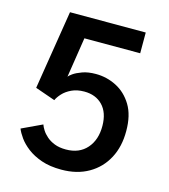

<svg xmlns="http://www.w3.org/2000/svg" viewBox="-102 -742 737 836"><g transform="rotate(15 266.0 -324.0)"><path d="M125 -158Q128.5 -147.5 137 -134Q145.5 -120.5 160 -107.8Q174.5 -95 196 -86.5Q217.5 -78 247.5 -78Q307.5 -78 341.5 -116.8Q375.5 -155.5 375 -218.5Q374.5 -278 343.5 -310.2Q312.5 -342.5 260.5 -342.5Q228 -342.5 203.8 -331Q179.5 -319.5 164.5 -303Q149.5 -286.5 143.5 -272.5L53.5 -304L110.5 -660H452V-566.5H200.5L172.5 -386Q175 -390.5 189.2 -400.8Q203.5 -411 228.8 -420.2Q254 -429.5 289.5 -429.5Q339 -429.5 382.5 -407.2Q426 -385 453.5 -339.8Q481 -294.5 481 -224Q481.5 -153.5 453.2 -100.5Q425 -47.5 373.2 -17.8Q321.5 12 251 12Q199 12 161 -1.2Q123 -14.5 97 -34.5Q71 -54.5 55.5 -76.2Q40 -98 33.5 -115Z"/></g></svg>

Font: League Spartan Medium
Style: Regular
Weight: 500
Foundry: The League of Moveable Type
Version: Version 2.002